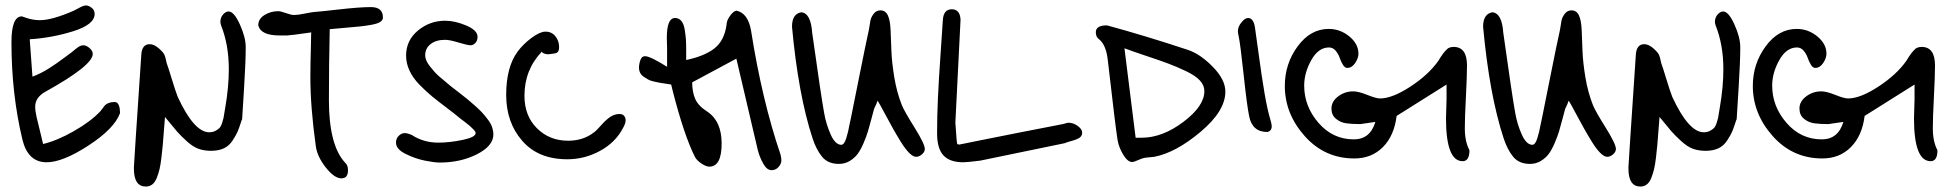

<svg xmlns="http://www.w3.org/2000/svg" viewBox="-20 -576 7150 704"><path d="M89 -432 99 -295Q115 -301 130 -308.5Q145 -316 161.5 -326.5Q178 -337 187 -343.5Q196 -350 216 -364.5Q236 -379 241 -383Q245 -386 254.5 -394Q264 -402 271 -406Q278 -410 286 -410Q296 -410 308 -400Q320 -390 320 -378Q320 -336 147 -240Q109 -219 109 -185Q109 -170 114 -147.5Q119 -125 126.5 -96Q134 -67 138 -48Q189 -60 250.5 -95Q312 -130 348 -168Q351 -171 356.5 -179Q362 -187 366 -191Q370 -195 379 -198.5Q388 -202 400 -202Q420 -202 420 -161Q399 -104 304.5 -42.5Q210 19 151 19Q82 19 62 -65Q22 -232 22 -421Q22 -516 60 -516L72 -512Q99 -502 126 -502Q171 -502 251 -537Q254 -538 270 -547Q286 -556 295 -556Q305 -556 316 -547.5Q327 -539 327 -525Q327 -486 248.5 -461.5Q170 -437 89 -432Z M754 -23Q728 -23 707.5 -30.5Q687 -38 664.5 -58.5Q642 -79 628.5 -94.5Q615 -110 585 -147Q583 -128 581 -97.5Q579 -67 577 -46Q575 -25 572 1Q569 27 565 44Q561 61 554.5 77Q548 93 538 100.5Q528 108 515 108Q471 108 471 43V36Q471 27 498 -374Q500 -414 529 -414Q551 -414 578 -383Q582 -378 584.5 -371Q587 -364 589 -354Q591 -344 593 -339Q596 -332 609.5 -287.5Q623 -243 632 -220Q692 -91 747 -91Q760 -91 769.5 -96Q779 -101 784.5 -106.5Q790 -112 794 -124Q798 -136 799.5 -143Q801 -150 803 -164Q805 -178 806 -182Q819 -257 819 -322Q819 -411 791 -482Q788 -491 788 -495Q788 -512 798 -523Q808 -534 818 -534Q838 -534 859.5 -486.5Q881 -439 881 -403Q881 -352 875 -254.5Q869 -157 868 -142Q868 -137 866 -135Q857 -107 851.5 -94Q846 -81 833 -61Q820 -41 800.5 -32Q781 -23 754 -23Z M1121 -461 1120 -457Q1043 -446 1033 -446H1005Q936 -446 927 -483Q927 -507 950 -521Q973 -535 1000 -535Q1009 -535 1028.5 -528Q1048 -521 1058 -521Q1072 -521 1096.5 -526Q1121 -531 1131 -532Q1149 -533 1224 -541.5Q1299 -550 1340 -550Q1384 -550 1384 -512Q1384 -502 1374 -495.5Q1364 -489 1341.5 -485Q1319 -481 1299.5 -479Q1280 -477 1244.5 -474Q1209 -471 1189 -469Q1186 -334 1186 -209Q1186 -44 1245 20Q1256 29 1256 48Q1256 78 1232 78Q1206 78 1174.5 38Q1143 -2 1138 -40Q1118 -184 1118 -293Q1118 -317 1118.5 -344.5Q1119 -372 1120 -406Q1121 -440 1121 -461Z M1587 -53Q1629 -53 1676.5 -63Q1724 -73 1724 -88Q1724 -93 1717 -100.5Q1710 -108 1702.5 -114.5Q1695 -121 1683 -130Q1671 -139 1667 -142Q1652 -155 1619.5 -179.5Q1587 -204 1565 -222Q1543 -240 1518.5 -265Q1494 -290 1481.5 -317Q1469 -344 1469 -372Q1469 -428 1512.5 -464Q1556 -500 1612 -500Q1648 -500 1689.5 -482.5Q1731 -465 1731 -441Q1731 -427 1723 -418.5Q1715 -410 1706 -410Q1694 -410 1661.5 -420Q1629 -430 1612 -430Q1579 -430 1559 -414.5Q1539 -399 1539 -373Q1539 -355 1556.5 -332.5Q1574 -310 1589.5 -296.5Q1605 -283 1634 -259Q1641 -254 1662 -237.5Q1683 -221 1693 -213Q1703 -205 1721 -189Q1739 -173 1748.5 -162.5Q1758 -152 1769 -137.5Q1780 -123 1784.5 -109.5Q1789 -96 1789 -83Q1789 -41 1729 -10.5Q1669 20 1592 20Q1573 20 1538 13Q1503 6 1467.5 -11.5Q1432 -29 1432 -53Q1432 -69 1442.5 -78.5Q1453 -88 1464 -88Q1474 -88 1490 -81Q1533 -53 1587 -53Z M1969 -383 1967 -387Q1903 -320 1903 -225Q1903 -151 1949 -105.5Q1995 -60 2063 -60Q2118 -60 2157 -90Q2167 -97 2184 -116.5Q2201 -136 2217 -147Q2233 -158 2252 -158Q2263 -158 2268.5 -151Q2274 -144 2274 -136Q2274 -123 2264 -106Q2237 -54 2180.5 -23Q2124 8 2060 8Q1954 8 1895 -59.5Q1836 -127 1836 -228Q1836 -330 1878 -387Q1899 -415 1929.5 -437.5Q1960 -460 1980 -460Q2003 -460 2016.5 -443Q2030 -426 2030 -404Q2030 -387 2022.5 -383Q2015 -379 1991 -377Q1978 -377 1969 -383Z M2496 -389V-356Q2563 -370 2599.5 -398.5Q2636 -427 2644 -485Q2644 -500 2656.5 -517.5Q2669 -535 2680 -537Q2723 -528 2734 -463Q2774 -209 2842 -9Q2845 3 2845 12Q2845 25 2834.5 36.5Q2824 48 2809 48Q2792 48 2778.5 24Q2765 0 2758 -28L2752 -54Q2695 -298 2680 -361L2518 -274Q2518 -239 2529 -213.5Q2540 -188 2573 -167Q2626 -132 2626 -50Q2626 35 2581 35Q2569 35 2552.5 24Q2536 13 2529 1Q2489 -77 2446 -245L2441 -266Q2437 -267 2422 -269Q2407 -271 2399.5 -272.5Q2392 -274 2378 -277Q2364 -280 2356.5 -284.5Q2349 -289 2340.5 -294.5Q2332 -300 2327.5 -308.5Q2323 -317 2323 -328Q2323 -341 2328 -355.5Q2333 -370 2345 -370Q2364 -370 2426 -331V-400Q2426 -404 2425.5 -417Q2425 -430 2425 -437Q2425 -510 2455 -510Q2469 -510 2478 -499.5Q2487 -489 2490.5 -468Q2494 -447 2495 -431Q2496 -415 2496 -389Z M3002 -161Q3009 -121 3025.5 -83.5Q3042 -46 3064 -45Q3070 -45 3074.5 -51Q3079 -57 3083 -69.5Q3087 -82 3089.5 -93Q3092 -104 3095 -120Q3098 -136 3100 -143Q3111 -197 3132.5 -305Q3154 -413 3166 -467Q3169 -488 3171.5 -500.5Q3174 -513 3183.5 -525.5Q3193 -538 3208 -538Q3227 -538 3235.5 -519.5Q3244 -501 3245.5 -465.5Q3247 -430 3248.5 -389Q3250 -348 3259 -293Q3268 -238 3287 -190Q3296 -168 3333.5 -108Q3371 -48 3371 -30Q3371 -19 3360.5 -10Q3350 -1 3339 -1Q3328 -1 3313.5 -15.5Q3299 -30 3283 -56Q3267 -82 3253.5 -106Q3240 -130 3223 -162Q3206 -194 3198 -207Q3194 -195 3185 -177Q3182 -166 3175 -139.5Q3168 -113 3162.5 -94.5Q3157 -76 3146.5 -51.5Q3136 -27 3125 -12Q3114 3 3096 14Q3078 25 3056 25Q3016 25 2994.5 -1Q2973 -27 2959 -70Q2907 -229 2884 -478Q2884 -525 2918 -531Q2953 -528 2958 -456Q2991 -220 3002 -161Z M3483 -126Q3488 -50 3490 -48Q3492 -46 3498 -46Q3500 -46 3567 -60Q3711 -89 3877 -121Q3879 -121 3886.5 -123.5Q3894 -126 3897 -126Q3916 -126 3932 -114Q3948 -102 3948 -90Q3948 -78 3939 -71.5Q3930 -65 3910 -59.5Q3890 -54 3884 -51L3574 13Q3526 19 3512 19Q3463 19 3439.5 -6Q3416 -31 3416 -87Q3416 -150 3419 -215.5Q3422 -281 3428.5 -374.5Q3435 -468 3437 -501Q3439 -542 3470 -542Q3500 -542 3502 -504Z M4336 -393Q4381 -378 4427 -331Q4473 -284 4473 -240Q4473 -169 4382 -92.5Q4291 -16 4212 -1Q4205 0 4191.5 1Q4178 2 4172 4Q4166 5 4152 11.5Q4138 18 4131 18Q4115 18 4099 -8Q4083 -34 4078 -61Q4070 -110 4042 -355Q4036 -411 4010 -432Q3998 -440 3998 -458Q3998 -483 4039 -483Q4179 -445 4336 -393ZM4103 -399 4144 -71H4166Q4242 -71 4319 -129Q4396 -187 4396 -242Q4396 -263 4379.5 -281Q4363 -299 4328 -315.5Q4293 -332 4263.5 -343Q4234 -354 4181.5 -371.5Q4129 -389 4103 -399Z M4560 -151Q4552 -190 4540 -302Q4528 -414 4522 -442Q4519 -454 4519 -462Q4519 -478 4532 -494Q4545 -510 4556 -510Q4575 -510 4581 -479Q4585 -453 4595.5 -375Q4606 -297 4616.5 -235Q4627 -173 4639 -134Q4643 -120 4643 -113Q4643 -96 4627 -92Q4571 -92 4560 -151Z M5023 -129 4968 -121Q4936 -121 4915.5 -124Q4895 -127 4878.5 -140.5Q4862 -154 4862 -178Q4862 -204 4886.5 -222.5Q4911 -241 4942 -241Q4961 -241 4993.5 -228Q5026 -215 5040 -215Q5085 -215 5151.5 -258.5Q5218 -302 5254 -353Q5255 -355 5262 -366Q5269 -377 5272 -380.5Q5275 -384 5281.5 -391.5Q5288 -399 5295 -401.5Q5302 -404 5310 -404Q5359 -404 5359 -336Q5359 -297 5355 -220.5Q5351 -144 5351 -106Q5351 -57 5368 -25Q5368 15 5343 15Q5282 15 5282 -142Q5282 -151 5283 -177Q5284 -203 5284 -213V-266L5101 -151Q5092 -78 5050.5 -36.5Q5009 5 4946 5Q4837 5 4764 -77Q4691 -159 4691 -261Q4691 -342 4738 -406Q4785 -470 4852 -470Q4894 -470 4927.5 -442.5Q4961 -415 4961 -379Q4961 -363 4949 -345Q4937 -327 4920 -327Q4911 -327 4904 -338.5Q4897 -350 4892 -364.5Q4887 -379 4877 -390.5Q4867 -402 4853 -402Q4814 -402 4788 -355.5Q4762 -309 4762 -262Q4762 -186 4814.5 -125.5Q4867 -65 4944 -65Q5004 -65 5023 -129Z M5536 -161Q5543 -121 5559.5 -83.5Q5576 -46 5598 -45Q5604 -45 5608.5 -51Q5613 -57 5617 -69.5Q5621 -82 5623.5 -93Q5626 -104 5629 -120Q5632 -136 5634 -143Q5645 -197 5666.5 -305Q5688 -413 5700 -467Q5703 -488 5705.5 -500.5Q5708 -513 5717.5 -525.5Q5727 -538 5742 -538Q5761 -538 5769.5 -519.5Q5778 -501 5779.5 -465.5Q5781 -430 5782.5 -389Q5784 -348 5793 -293Q5802 -238 5821 -190Q5830 -168 5867.5 -108Q5905 -48 5905 -30Q5905 -19 5894.5 -10Q5884 -1 5873 -1Q5862 -1 5847.5 -15.5Q5833 -30 5817 -56Q5801 -82 5787.5 -106Q5774 -130 5757 -162Q5740 -194 5732 -207Q5728 -195 5719 -177Q5716 -166 5709 -139.5Q5702 -113 5696.5 -94.5Q5691 -76 5680.5 -51.5Q5670 -27 5659 -12Q5648 3 5630 14Q5612 25 5590 25Q5550 25 5528.5 -1Q5507 -27 5493 -70Q5441 -229 5418 -478Q5418 -525 5452 -531Q5487 -528 5492 -456Q5525 -220 5536 -161Z M6234 -23Q6208 -23 6187.5 -30.5Q6167 -38 6144.5 -58.5Q6122 -79 6108.5 -94.5Q6095 -110 6065 -147Q6063 -128 6061 -97.5Q6059 -67 6057 -46Q6055 -25 6052 1Q6049 27 6045 44Q6041 61 6034.5 77Q6028 93 6018 100.5Q6008 108 5995 108Q5951 108 5951 43V36Q5951 27 5978 -374Q5980 -414 6009 -414Q6031 -414 6058 -383Q6062 -378 6064.5 -371Q6067 -364 6069 -354Q6071 -344 6073 -339Q6076 -332 6089.5 -287.5Q6103 -243 6112 -220Q6172 -91 6227 -91Q6240 -91 6249.5 -96Q6259 -101 6264.5 -106.5Q6270 -112 6274 -124Q6278 -136 6279.5 -143Q6281 -150 6283 -164Q6285 -178 6286 -182Q6299 -257 6299 -322Q6299 -411 6271 -482Q6268 -491 6268 -495Q6268 -512 6278 -523Q6288 -534 6298 -534Q6318 -534 6339.5 -486.5Q6361 -439 6361 -403Q6361 -352 6355 -254.5Q6349 -157 6348 -142Q6348 -137 6346 -135Q6337 -107 6331.5 -94Q6326 -81 6313 -61Q6300 -41 6280.5 -32Q6261 -23 6234 -23Z M6739 -129 6684 -121Q6652 -121 6631.5 -124Q6611 -127 6594.5 -140.5Q6578 -154 6578 -178Q6578 -204 6602.5 -222.5Q6627 -241 6658 -241Q6677 -241 6709.5 -228Q6742 -215 6756 -215Q6801 -215 6867.5 -258.5Q6934 -302 6970 -353Q6971 -355 6978 -366Q6985 -377 6988 -380.5Q6991 -384 6997.5 -391.5Q7004 -399 7011 -401.5Q7018 -404 7026 -404Q7075 -404 7075 -336Q7075 -297 7071 -220.5Q7067 -144 7067 -106Q7067 -57 7084 -25Q7084 15 7059 15Q6998 15 6998 -142Q6998 -151 6999 -177Q7000 -203 7000 -213V-266L6817 -151Q6808 -78 6766.5 -36.5Q6725 5 6662 5Q6553 5 6480 -77Q6407 -159 6407 -261Q6407 -342 6454 -406Q6501 -470 6568 -470Q6610 -470 6643.5 -442.5Q6677 -415 6677 -379Q6677 -363 6665 -345Q6653 -327 6636 -327Q6627 -327 6620 -338.5Q6613 -350 6608 -364.5Q6603 -379 6593 -390.5Q6583 -402 6569 -402Q6530 -402 6504 -355.5Q6478 -309 6478 -262Q6478 -186 6530.5 -125.5Q6583 -65 6660 -65Q6720 -65 6739 -129Z"/></svg>

Font: Because We Organize
Style: Regular
Weight: 400
Designer: Liz Wetzel, Aaron Williamson, Russ McMullin
Foundry: Red Hat
Version: Version 1.000